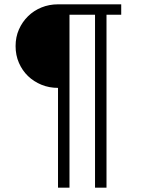

<svg xmlns="http://www.w3.org/2000/svg" viewBox="-20 -718 668 887"><path d="M248 -312Q207 -312 171.5 -326.5Q136 -341 109.5 -366.5Q83 -392 67.5 -427.5Q52 -463 52 -505Q52 -547 67.5 -582Q83 -617 109.5 -643Q136 -669 171.5 -683.5Q207 -698 248 -698H540V-650H472V149H419V-650H301V149H248Z"/></svg>

Font: IBM Plex Sans Hebrew Light
Style: Regular
Weight: 300
Designer: Mike Abbink, Paul van der Laan, Pieter van Rosmalen, Yanek Iontef
Foundry: Bold Monday
Version: Version 1.2